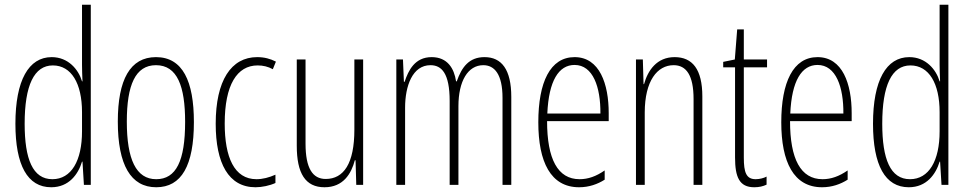

<svg xmlns="http://www.w3.org/2000/svg" viewBox="-20 -780 4090 810"><path d="M196 10C271 10 310 -45 326 -98H328L334 0H363V-760H326V-506C326 -484 327 -463 328 -437H326C311 -487 268 -539 198 -539C101 -539 45 -441 45 -258C45 -83 96 10 196 10ZM201 -24C118 -24 84 -109 84 -258C84 -420 124 -504 203 -504C281 -504 326 -428 326 -307V-226C326 -102 281 -24 201 -24Z M798 -265C798 -437 751 -539 638 -539C529 -539 477 -444 477 -267C477 -84 532 10 639 10C746 10 798 -82 798 -265ZM515 -267C515 -421 551 -505 638 -505C728 -505 761 -416 761 -266C761 -101 723 -24 639 -24C554 -24 515 -108 515 -267Z M1058 10C1085 10 1118 3 1142 -8V-43C1115 -31 1088 -24 1062 -24C968 -24 928 -117 928 -259C928 -422 980 -504 1067 -504C1090 -504 1111 -499 1131 -488L1144 -520C1121 -532 1095 -539 1065 -539C955 -539 890 -440 890 -258C890 -91 944 10 1058 10Z M1512 -529H1475V-233C1475 -90 1430 -25 1354 -25C1299 -25 1269 -70 1269 -174V-529H1232V-165C1232 -49 1268 10 1349 10C1428 10 1462 -47 1477 -104H1480L1483 0H1512Z M2024 -539C1959 -539 1928 -497 1907 -437H1904C1896 -491 1868 -539 1801 -539C1730 -539 1703 -483 1687 -435H1684L1680 -529H1652V0H1689V-326C1689 -417 1720 -505 1796 -505C1843 -505 1877 -471 1877 -354V0H1914V-332C1914 -438 1954 -505 2019 -505C2066 -505 2100 -467 2100 -367V0H2137V-371C2137 -487 2096 -539 2024 -539Z M2404 -539C2301 -539 2251 -433 2251 -264C2251 -97 2303 10 2423 10C2465 10 2501 -3 2531 -22V-61C2495 -36 2461 -24 2425 -24C2333 -24 2288 -109 2288 -269H2548V-303C2548 -425 2510 -539 2404 -539ZM2404 -506C2482 -506 2514 -412 2513 -301H2289C2295 -439 2337 -506 2404 -506Z M2826 -539C2751 -539 2713 -483 2697 -425H2695L2692 -529H2663V0H2700V-305C2700 -439 2753 -505 2822 -505C2875 -505 2906 -463 2906 -362V0H2943V-373C2943 -488 2901 -539 2826 -539Z M3168 -24C3128 -24 3118 -53 3118 -115V-496H3216V-529H3118V-656H3090L3080 -529L3031 -519V-496H3081V-116C3081 -33 3099 10 3162 10C3183 10 3199 6 3214 -1V-35C3203 -29 3185 -24 3168 -24Z M3429 -539C3326 -539 3276 -433 3276 -264C3276 -97 3328 10 3448 10C3490 10 3526 -3 3556 -22V-61C3520 -36 3486 -24 3450 -24C3358 -24 3313 -109 3313 -269H3573V-303C3573 -425 3535 -539 3429 -539ZM3429 -506C3507 -506 3539 -412 3538 -301H3314C3320 -439 3362 -506 3429 -506Z M3814 10C3889 10 3928 -45 3944 -98H3946L3952 0H3981V-760H3944V-506C3944 -484 3945 -463 3946 -437H3944C3929 -487 3886 -539 3816 -539C3719 -539 3663 -441 3663 -258C3663 -83 3714 10 3814 10ZM3819 -24C3736 -24 3702 -109 3702 -258C3702 -420 3742 -504 3821 -504C3899 -504 3944 -428 3944 -307V-226C3944 -102 3899 -24 3819 -24Z"/></svg>

Font: Noto Sans Lao UI ExtCond ExtLt
Style: Regular
Weight: 200
Width: 2
Designer: Monotype Design Team
Foundry: Monotype Imaging Inc.
Version: Version 2.000